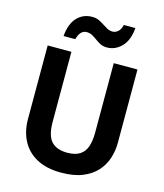

<svg xmlns="http://www.w3.org/2000/svg" viewBox="-144 -1118 1057 1235"><g transform="rotate(15 385.0 -500.0)"><path d="M380 11Q284 11 218.5 -24Q153 -59 119.5 -122Q86 -185 86 -269V-757H244V-292Q244 -199 279.5 -161Q315 -123 385 -123Q438 -123 469 -143Q500 -163 513 -201Q526 -239 526 -293V-757H684V-268Q684 -216 668 -166Q652 -116 616 -76Q580 -36 522 -12.5Q464 11 380 11ZM169 -842Q176 -925 216 -967Q256 -1009 316 -1009Q342 -1009 361 -1000Q380 -991 396.5 -980Q413 -969 429.5 -960Q446 -951 466 -951Q484 -951 501 -965.5Q518 -980 525 -1011H602Q595 -928 553.5 -885.5Q512 -843 456 -843Q431 -843 412.5 -852.5Q394 -862 378 -874Q362 -886 345 -895.5Q328 -905 306 -905Q285 -905 270 -889Q255 -873 247 -842Z"/></g></svg>

Font: Menbere
Style: Regular
Weight: 400
Designer: Aleme Tadesse
Foundry: Sorkin Type Co
Version: Version 1.000